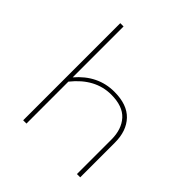

<svg xmlns="http://www.w3.org/2000/svg" viewBox="-183 -816 952 952"><g transform="rotate(45 292.5 -340.5)"><path d="M343 -420Q433 -420 478 -372.5Q523 -325 523 -243V0H500V-242Q500 -314 461.5 -356.5Q423 -399 342 -399Q230 -399 146 -294V0H123V-681H146V-324Q228 -420 343 -420Z"/></g></svg>

Font: FiraGO Thin
Style: Regular
Weight: 100
Designer: bBox Type
Foundry: bBox Type GmbH
Version: Version 1.001;PS 001.001;hotconv 1.0.88;makeotf.lib2.5.64775